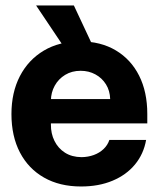

<svg xmlns="http://www.w3.org/2000/svg" viewBox="-20 -675 581 703"><path d="M276.8 7.8Q198.5 7.8 141.4 -24.7Q84.2 -57.1 53 -116.7Q21.9 -176.3 21.9 -257.4Q21.9 -336.4 52.8 -396.2Q83.8 -456 140.4 -489.7Q197.1 -523.4 273.6 -523.4Q348.9 -523.4 404.2 -490.4Q459.5 -457.4 489.4 -397.9Q519.3 -338.5 519.3 -258V-223.2H74.4V-312.3H383.4Q382.5 -343 368 -366.2Q353.5 -389.5 329.3 -402.6Q305.2 -415.8 275.2 -415.8Q243.2 -415.8 218.6 -400.9Q194 -385.9 180.4 -361.2Q166.7 -336.5 166.4 -306.8V-219.1Q166.1 -185.9 179.5 -158.9Q192.9 -131.9 218 -115.9Q243.2 -99.9 278.5 -99.6Q302.8 -99.9 323.5 -107.5Q344.2 -115.1 359.2 -129.3Q374.1 -143.5 380.5 -162.7H515Q505.9 -111 474.2 -72.7Q442.5 -34.4 392 -13.3Q341.6 7.8 276.8 7.8ZM219.1 -495.5 112.1 -655.1H250.4L325.2 -495.5Z"/></svg>

Font: Inter Display V
Style: Regular
Weight: 400
Designer: Rasmus Andersson
Foundry: rsms
Version: Version 3.015;git-src